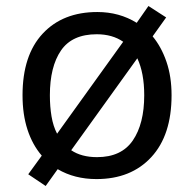

<svg xmlns="http://www.w3.org/2000/svg" viewBox="-20 -586 645 639"><path d="M551 -269Q551 -136 483.5 -63Q416 10 301 10Q228 10 172 -23L132 33L74 -6L119 -68Q88 -104 71.5 -154.5Q55 -205 55 -269Q55 -402 122 -474Q189 -546 304 -546Q377 -546 435 -510L474 -566L533 -528L488 -465Q517 -430 534 -380.5Q551 -331 551 -269ZM146 -269Q146 -231 151.5 -198.5Q157 -166 170 -141L390 -447Q354 -472 302 -472Q220 -472 183 -418Q146 -364 146 -269ZM460 -269Q460 -343 437 -392L217 -86Q251 -63 303 -63Q384 -63 422 -118.5Q460 -174 460 -269Z"/></svg>

Font: Noto Sans Limbu
Style: Regular
Weight: 400
Designer: Monotype Design Team
Foundry: Monotype Imaging Inc.
Version: Version 2.004; ttfautohint (v1.8.4.7-5d5b)